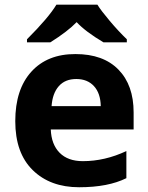

<svg xmlns="http://www.w3.org/2000/svg" viewBox="-20 -786 631 816"><path d="M300.8 -556.2Q418.9 -556.2 483.4 -490.2Q547.9 -424.3 547.9 -308.1V-235.8H195.8Q198.2 -172.4 233.4 -136.7Q268.6 -101.1 332 -101.1Q425.8 -101.1 517.1 -144V-28.8Q439.5 9.8 316.4 9.8Q193.4 9.8 119.1 -63Q44.9 -135.7 44.9 -271Q44.9 -406.2 113.3 -481.4Q181.6 -556.6 300.8 -556.2ZM199.2 -335H408.2Q407.2 -389.6 379.4 -419.9Q351.6 -450.2 304.2 -450.2Q256.8 -450.2 230 -419.9Q203.1 -389.6 199.2 -335ZM94.7 -606V-619.1Q187 -711.4 219.7 -766.1H394Q409.2 -741.2 446.3 -697.3Q483.4 -653.3 519 -619.1V-606H419.9Q343.3 -651.4 305.7 -691.9Q267.6 -652.3 193.8 -606Z"/></svg>

Font: OpenSans-Bold
Style: Bold
Weight: 700
Foundry: Ascender Corporation
Version: Version 1.10